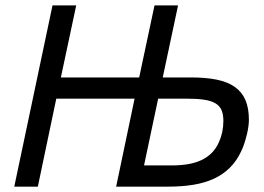

<svg xmlns="http://www.w3.org/2000/svg" viewBox="-20 -696 985 716"><path d="M586.9 -407.2H692.9Q748 -407.2 788.6 -398.9Q829.1 -390.6 855.7 -371.8Q882.3 -353 895.3 -322.8Q908.2 -292.5 908.2 -249Q908.2 -239.3 906.5 -225.6Q904.8 -211.9 901.1 -196.5Q897.5 -181.2 892.3 -164.6Q887.2 -147.9 879.9 -132.8Q863.3 -96.7 837.9 -71.3Q812.5 -45.9 778.6 -30Q744.6 -14.2 701.9 -7.1Q659.2 0 607.9 0H413.1L481.9 -328.1H189.9L121.1 0H33.2L175.8 -675.8H264.2L207 -407.2H499L556.2 -675.8H644ZM569.8 -328.1 517.1 -79.1H620.1Q652.8 -79.1 680.7 -83.7Q708.5 -88.4 731 -98.9Q753.4 -109.4 770 -126.2Q786.6 -143.1 796.9 -167Q804.7 -184.1 808.8 -203.9Q813 -223.6 813 -245.1Q813 -269 806.2 -285.2Q799.3 -301.3 783.2 -310.8Q767.1 -320.3 740.7 -324.2Q714.4 -328.1 675.8 -328.1Z"/></svg>

Font: Clear Sans
Style: Italic
Weight: 400
Italic angle: -12°
Foundry: Intel Corporation
Version: Version 1.00